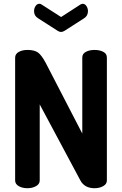

<svg xmlns="http://www.w3.org/2000/svg" viewBox="-20 -995 645 1015"><path d="M200 -971 303 -905 405 -971Q412 -975 417 -975Q429 -975 437 -963Q445 -951 445 -936Q445 -911 424 -898L321 -832Q311 -826 303 -826Q294 -826 285 -832L182 -898Q160 -911 160 -936Q160 -951 168 -963Q176 -975 188 -975Q195 -975 200 -971ZM480 0Q427 0 405 -41L190 -443V-41Q190 -22 170.5 -11Q151 0 125 0Q98 0 79 -11Q60 -22 60 -41V-690Q60 -710 79 -720.5Q98 -731 125 -731Q161 -731 180 -718Q199 -705 222 -662L415 -289V-691Q415 -711 434 -721Q453 -731 480 -731Q507 -731 526 -721Q545 -711 545 -691V-41Q545 -22 525.5 -11Q506 0 480 0Z"/></svg>

Font: Dosis
Style: Bold
Weight: 700
Designer: Edgar Tolentino, Pablo Impallari, Igino Marini
Foundry: Edgar Tolentino, Pablo Impallari, Igino Marini
Version: Version 1.007